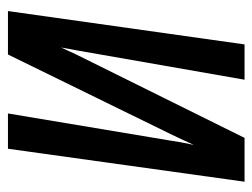

<svg xmlns="http://www.w3.org/2000/svg" viewBox="-98 -522 650 495"><g transform="rotate(-90 227.5 -275.0)"><path d="M335 -406C339 -415 345 -428 352 -443C349 -425 346 -410 344 -399L269 30H360L446 -580H334L129 -161C122 -146 111 -124 101 -101C106 -124 110 -146 112 -161L182 -580H91L6 30H119Z"/></g></svg>

Font: Smiley Sans Oblique
Style: Regular
Weight: 400
Italic angle: -8°
Designer: oooooohmygosh, Nagisa Chen, Janine Sui, Heda Shi, Jian Li
Foundry: atelierAnchor
Version: Version 2.0.1